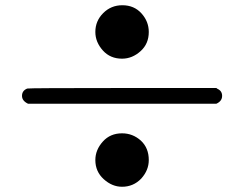

<svg xmlns="http://www.w3.org/2000/svg" viewBox="-20 -617 934 733"><path d="M447 -597Q492 -597 520 -566Q548 -535 548 -495Q548 -450 517 -422Q485 -393 446 -393Q401 -393 373 -424Q344 -456 344 -495Q344 -537 374 -567Q404 -597 447 -597ZM87 -221Q64 -232 64 -251Q64 -271 84 -279Q90 -281 448 -281H806L810 -278Q828 -270 828 -251Q828 -231 806 -221ZM373 -77Q401 -108 446 -108Q487 -108 518 -80Q548 -52 548 -6Q548 33 519 65Q489 96 446 96Q408 96 376 67Q344 38 344 -6Q344 -45 373 -77Z"/></svg>

Font: KaTeX_Main
Style: Bold
Weight: 700
Version: Version